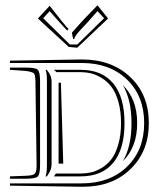

<svg xmlns="http://www.w3.org/2000/svg" viewBox="-20 -749 608 725"><path d="M17.6 -485.4V-493.7H78.6Q114.3 -493.7 122.8 -485.4Q131.3 -477.1 131.3 -441.4V-127Q131.3 -91.3 122.8 -82.8Q114.3 -74.2 78.6 -74.2H17.6V-83L80.6 -85.4Q105.5 -86.4 111.8 -93.5Q118.2 -100.6 118.2 -126L113.8 -441.4Q113.3 -466.3 108.4 -471.7Q103.5 -477.1 78.6 -481ZM210 -436.5 218.8 -131.3H201.2V-437ZM183.6 -485.4H284.2Q365.2 -485.4 407.7 -433.8Q450.2 -382.3 450.2 -284.2Q450.2 -186 407.7 -134.5Q365.2 -83 284.2 -83H183.6L190.9 -93.8H284.2Q304.2 -93.8 323.2 -97.9Q342.3 -102.1 363.5 -114.7Q384.8 -127.4 400.4 -147.5Q416 -167.5 426.5 -202.9Q437 -238.3 437 -284.2Q437 -330.1 426.8 -365.5Q416.5 -400.9 400.6 -421.4Q384.8 -441.9 363.5 -454.8Q342.3 -467.8 323.2 -472.2Q304.2 -476.6 284.2 -476.6H193.4ZM17.6 -47.9V-56.6H288.6Q394.5 -56.6 459.5 -119.4Q524.4 -182.1 524.4 -284.2Q524.4 -386.2 459.5 -448.7Q394.5 -511.2 288.6 -511.2H17.6V-520L284.2 -524.4H290Q401.9 -524.4 471.9 -458Q542 -391.6 542 -284.2Q542 -177.7 473.1 -110.8Q404.3 -43.9 294.4 -43.9H284.2ZM443.8 -140.1Q476.6 -195.8 476.6 -284.2Q476.6 -372.1 443.8 -427.7Q498 -374.5 498 -284.2Q498 -193.4 443.8 -140.1ZM156.2 -485.4Q156.7 -483.9 161.6 -478.5Q166.5 -473.1 170.7 -462.9Q174.8 -452.6 174.8 -437V-131.3Q174.8 -118.2 171.4 -108.6Q168 -99.1 163.1 -92.3Q158.2 -85.4 157.2 -83H152.3Q157.2 -97.7 157.2 -127V-441.4V-447.3Q157.2 -471.7 152.3 -485.4ZM251.5 -625.5Q257.8 -633.3 276.1 -653.3Q294.4 -673.3 297.9 -677.2L348.1 -729L388.2 -679.2L271.5 -568.8L239.7 -571.8L123 -679.2L167.5 -727.1L212.4 -670.4Q217.3 -665 225.1 -655Q232.9 -645 238.8 -640.1L233.9 -633.3Q230.5 -637.7 204.6 -665L167.5 -707L143.1 -680.2L243.7 -581.1H272L373 -680.2L348.1 -707L311 -665Q304.7 -658.2 295.7 -648.7Q286.6 -639.2 281.7 -633.8Q276.9 -628.4 271.7 -622.1Q266.6 -615.7 263.9 -611.1Q261.2 -606.4 260.3 -602.1H255.9Z"/></svg>

Font: FoglihtenNo03
Style: Regular
Weight: 500
Version: Version 0.59